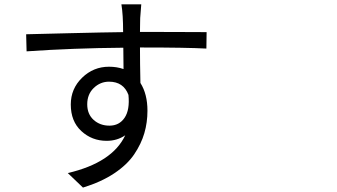

<svg xmlns="http://www.w3.org/2000/svg" viewBox="-20 -809 1540 878"><path d="M480.5 -234.4Q525.4 -234.4 549.8 -270.5Q574.2 -306.6 567.4 -375Q544.9 -435.5 478.5 -435.5Q438.5 -435.5 408.7 -406.7Q378.9 -377.9 378.9 -332Q378.9 -287.1 408.2 -260.7Q437.5 -234.4 480.5 -234.4ZM543 -662.1Q543 -742.2 535.2 -789.1H626L621.1 -726.6Q621.1 -720.7 620.6 -699.2Q620.1 -677.7 620.1 -663.1H634.8Q704.1 -663.1 807.1 -662.6Q910.2 -662.1 924.8 -662.1L923.8 -586.9Q831.1 -591.8 632.8 -591.8H620.1Q620.1 -519.5 622.1 -429.7Q654.3 -378.9 654.3 -302.7Q654.3 -249 640.1 -200.2Q626 -151.4 593.8 -103.5Q561.5 -55.7 502 -16.1Q442.4 23.4 359.4 48.8L290 -17.6Q494.1 -65.4 552.7 -190.4Q515.6 -165 467.8 -165Q400.4 -165 352.1 -209.5Q303.7 -253.9 303.7 -331.1Q303.7 -403.3 355.5 -453.6Q407.2 -503.9 478.5 -503.9Q514.6 -503.9 544.9 -493.2Q544.9 -556.6 543.9 -590.8Q314.5 -588.9 101.6 -574.2L99.6 -652.3Q138.7 -653.3 298.8 -657.2Q459 -661.1 543 -662.1Z"/></svg>

Font: Bpmf Zihi Sans Regular
Style: Regular
Weight: 400
Foundry: But Ko
Version: Version 1.320